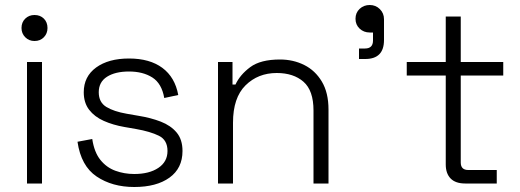

<svg xmlns="http://www.w3.org/2000/svg" viewBox="-20 -734 2079 768"><path d="M148 0H88V-486H148ZM118 -570Q96 -570 81 -585Q66 -600 66 -622Q66 -645 81 -659.5Q96 -674 118 -674Q141 -674 155.5 -659.5Q170 -645 170 -622Q170 -600 155.5 -585Q141 -570 118 -570Z M517 14Q429 14 366.5 -28Q304 -70 290 -167L349 -178Q357 -125 381.5 -94.5Q406 -64 441.5 -51Q477 -38 517 -38Q577 -38 613.5 -62.5Q650 -87 650 -130Q650 -174 615.5 -191Q581 -208 524 -218L478 -226Q432 -234 395 -250.5Q358 -267 336.5 -295Q315 -323 315 -365Q315 -428 364.5 -464Q414 -500 496 -500Q579 -500 629.5 -462.5Q680 -425 693 -354L637 -342Q627 -400 589.5 -424Q552 -448 496 -448Q441 -448 408 -427Q375 -406 375 -365Q375 -325 405 -306.5Q435 -288 487 -279L533 -271Q583 -263 623 -247.5Q663 -232 686.5 -204Q710 -176 710 -130Q710 -61 658 -23.5Q606 14 517 14Z M912 0H852V-486H910V-396H922Q940 -435 981 -465.5Q1022 -496 1100 -496Q1153 -496 1197 -474Q1241 -452 1267.5 -407.5Q1294 -363 1294 -296V0H1234V-292Q1234 -372 1194 -407Q1154 -442 1087 -442Q1012 -442 962 -392.5Q912 -343 912 -243Z M1441 -498H1416V-540H1440Q1472 -540 1472 -572V-604H1459Q1435 -604 1418.5 -619.5Q1402 -635 1402 -659Q1402 -683 1418.5 -698.5Q1435 -714 1459 -714Q1483 -714 1499.5 -697.5Q1516 -681 1516 -657V-574Q1516 -498 1441 -498Z M1967 0H1841Q1802 0 1782.5 -20Q1763 -40 1763 -76V-432H1607V-486H1763V-668H1823V-486H1993V-432H1823V-84Q1823 -54 1853 -54H1967Z"/></svg>

Font: Space Grotesk Variable Light
Style: Regular
Weight: 300
Designer: Florian Karsten
Foundry: Florian Karsten
Version: Version 2.000